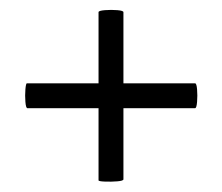

<svg xmlns="http://www.w3.org/2000/svg" viewBox="-20 -378 438 378"><path d="M34 -165Q31 -165 30 -177.5Q29 -190 30 -202Q31 -214 33 -214H364Q367 -214 368 -202Q369 -190 368 -177.5Q367 -165 364 -165ZM223 -25Q223 -22 211 -21Q199 -20 186.5 -20.5Q174 -21 174 -23V-354Q174 -357 186.5 -358Q199 -359 211 -358Q223 -357 223 -354Z"/></svg>

Font: Cormorant Light
Style: Bold
Weight: 700
Version: Version 4.000